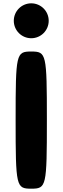

<svg xmlns="http://www.w3.org/2000/svg" viewBox="-20 -1135 376 1155"><path d="M168 -1115C110 -1115 63 -1068 63 -1010C63 -952 110 -905 168 -905C226 -905 273 -952 273 -1010C273 -1068 226 -1115 168 -1115ZM168 -825C77 -825 74 -813 74 -413C74 -12 77 0 168 0C259 0 262 -12 262 -413C262 -813 259 -825 168 -825Z"/></svg>

Font: Hussar Print
Style: Bold
Weight: 700
Foundry: Cannot Into Space Fonts
Version: Version 2.00